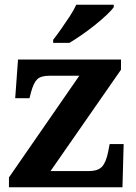

<svg xmlns="http://www.w3.org/2000/svg" viewBox="-20 -786 569 806"><path d="M17.6 0V-41.2L312.9 -468H187Q151.7 -468 136.3 -453.3Q121 -438.6 110 -398L103.8 -373.7H43.8L55.6 -536H487.9V-493.3L192.2 -68H352.8Q391.8 -68 408.6 -86.6Q425.4 -105.3 434.1 -148.9L440.3 -181.1H499.1L494.1 0ZM203.2 -619Q218.2 -638 236.5 -664Q254.8 -690 272.5 -717Q290.1 -744 300.1 -766H457.5V-756Q448.5 -743 427.3 -723Q406.1 -703 378.7 -681Q351.3 -659 323.1 -639.5Q294.8 -620 271.4 -606H203.2Z"/></svg>

Font: Noto Serif Malayalam
Style: Regular
Weight: 400
Designer: Indian type Foundry, Jelle Bosma, Monotype Design Team
Foundry: Monotype Imaging Inc.
Version: Version 2.103